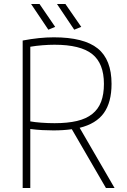

<svg xmlns="http://www.w3.org/2000/svg" viewBox="-20 -937 633 957"><path d="M338 -293Q296 -287 246 -287Q220 -287 191.5 -288.5Q163 -290 131 -294V0H93V-735Q135 -743 173.5 -747Q212 -751 248 -751Q398 -751 467 -695.5Q536 -640 536 -519Q536 -427 497.5 -373.5Q459 -320 377 -300L551 0H508ZM252 -323Q317 -323 363.5 -334Q410 -345 440 -369Q470 -393 484 -430Q498 -467 498 -519Q498 -621 439.5 -667.5Q381 -714 252 -714Q224 -714 192 -711.5Q160 -709 131 -704V-332Q152 -328 186 -325.5Q220 -323 252 -323ZM221 -789 135 -917H177L255 -803ZM350 -789 264 -917H306L385 -803Z"/></svg>

Font: Encode Sans Narrow
Style: Thin
Weight: 250
Designer: Pablo Impallari, Andres Torresi
Foundry: Pablo Impallari, Andres Torresi
Version: Version 1.000; ttfautohint (v1.00) -l 8 -r 50 -G 200 -x 14 -